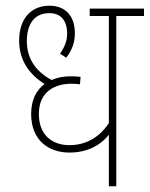

<svg xmlns="http://www.w3.org/2000/svg" viewBox="-20 -652 524 672"><path d="M484 -596V-622H294V-596H361V-221C325 -167 276 -144 223 -144C162 -144 116 -180 116 -253C116 -333 174 -359 231 -359C239 -359 252 -358 260 -357L262 -383C253 -384 243 -385 229 -385C203 -385 181 -381 161 -372C110 -399 74 -442 74 -508C74 -571 103 -606 152 -606C198 -606 215 -574 215 -535C215 -508 206 -487 190 -464L212 -450C233 -478 242 -504 242 -536C242 -595 210 -632 153 -632C91 -632 47 -589 47 -510C47 -438 85 -390 136 -358C106 -336 89 -301 89 -253C89 -162 149 -118 223 -118C285 -118 331 -143 361 -180V0H387V-596Z"/></svg>

Font: Noto Sans Devanagari Condensed Thin
Style: Regular
Weight: 100
Width: 3
Designer: Jelle Bosma - Monotype Design Team
Foundry: Monotype Imaging Inc.
Version: Version 2.004